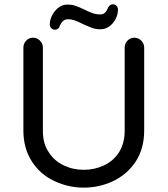

<svg xmlns="http://www.w3.org/2000/svg" viewBox="-20 -863 780 894"><path d="M211.9 -748Q211.9 -782.2 236.3 -812Q260.7 -841.8 294.9 -841.8Q313.5 -841.8 330.1 -836.4Q346.7 -831.1 373 -818.4Q398.4 -805.7 413.6 -800.8Q428.7 -795.9 445.3 -795.9Q458 -795.9 466.3 -801.8Q474.6 -807.6 480.5 -821.3Q488.3 -842.8 505.9 -842.8Q515.6 -842.8 522 -836.4Q528.3 -830.1 529.3 -820.3Q529.3 -784.2 505.4 -755.4Q481.4 -726.6 446.3 -726.6Q427.7 -726.6 412.1 -731.9Q396.5 -737.3 366.2 -751Q340.8 -763.7 326.2 -768.6Q311.5 -773.4 295.9 -773.4Q271.5 -773.4 258.8 -743.2Q252.9 -724.6 235.4 -724.6Q226.6 -724.6 219.2 -731.4Q211.9 -738.3 211.9 -748ZM236.3 -18.6Q168.9 -48.8 128.9 -110.4Q88.9 -171.9 88.9 -255.9V-641.6Q88.9 -660.2 102.1 -673.8Q115.2 -687.5 133.8 -687.5Q152.3 -687.5 166 -673.8Q179.7 -660.2 179.7 -641.6V-252.9Q179.7 -193.4 207 -154.3Q232.4 -114.3 275.9 -93.3Q319.3 -72.3 370.1 -72.3Q419.9 -72.3 463.9 -92.8Q509.8 -114.3 535.2 -155.8Q560.5 -197.3 560.5 -252.9V-641.6Q560.5 -660.2 573.7 -673.8Q586.9 -687.5 605.5 -687.5Q624 -687.5 637.7 -673.8Q651.4 -660.2 651.4 -641.6V-255.9Q651.4 -169.9 610.4 -108.4Q570.3 -49.8 506.3 -19.5Q442.4 10.7 370.1 10.7Q299.8 10.7 236.3 -18.6Z"/></svg>

Font: FakePearl
Style: Regular
Weight: 400
Version: Version 1.2